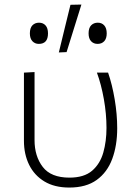

<svg xmlns="http://www.w3.org/2000/svg" viewBox="-20 -813 596 842"><path d="M284 9.5Q219 9.5 174.8 -17.2Q130.5 -44 107.8 -90.2Q85 -136.5 85 -195.5V-494.5L131.5 -497V-198.5Q131.5 -128 167.5 -81Q203.5 -34 284.5 -34Q348.5 -34 383.8 -64.2Q419 -94.5 433 -144Q447 -193.5 447 -252Q447 -313.5 435.5 -378.2Q424 -443 405 -494.5H454Q472 -442.5 483 -377.2Q494 -312 494 -250.5Q494 -175 472.2 -116.2Q450.5 -57.5 404.2 -24Q358 9.5 284 9.5ZM238 -583Q250.5 -636 263.5 -688Q276.5 -740 289 -792L337 -793Q320.5 -740.5 304.5 -688.8Q288.5 -637 272 -584.5ZM150 -620.5Q133.5 -620.5 122.2 -632.2Q111 -644 111 -666.5Q111 -690.5 122.2 -702Q133.5 -713.5 151 -713.5Q169 -713.5 179.8 -701.5Q190.5 -689.5 190.5 -666.5Q190.5 -620.5 150 -620.5ZM408 -620.5Q390.5 -620.5 379.5 -632.2Q368.5 -644 368.5 -666.5Q368.5 -690.5 379.8 -702Q391 -713.5 409 -713.5Q426.5 -713.5 437.2 -701.5Q448 -689.5 448 -666.5Q448 -644 437 -632.2Q426 -620.5 408 -620.5Z"/></svg>

Font: Commissioner ExtraLight
Style: Regular
Weight: 200
Designer: Kostas Bartsokas
Foundry: Kostas Bartsokas
Version: Version 1.000; ttfautohint (v1.8.3)